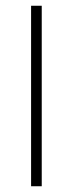

<svg xmlns="http://www.w3.org/2000/svg" viewBox="-20 -647 253 667"><path d="M125 -627V0H88V-627Z"/></svg>

Font: Blinker ExtraLight
Style: Regular
Weight: 200
Designer: Juergen Huber
Foundry: supertype
Version: Version 1.017;hotconv 1.0.117;makeotfexe 2.5.65602